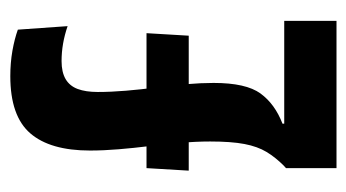

<svg xmlns="http://www.w3.org/2000/svg" viewBox="-174 -516 689 382"><g transform="rotate(-90 171.0 -324.5)"><path d="M23 -294 28 -378H296.5L291.5 -294ZM116.5 -104H321V0H28V-100.5L33 -105Q49.5 -121.5 60.2 -139.2Q71 -157 76 -183.2Q81 -209.5 81 -251.5Q81 -280 78.2 -310.8Q75.5 -341.5 71.8 -372.5Q68 -403.5 65.5 -433.5Q63 -463.5 63 -490.5Q63 -569.5 97.2 -609.2Q131.5 -649 211 -649Q237.5 -649 261.5 -644.8Q285.5 -640.5 303.5 -634L310.5 -535Q293 -541 275.8 -544Q258.5 -547 241 -547Q219 -547 205.2 -539Q191.5 -531 185.5 -515Q179.5 -499 179.5 -475Q179.5 -449 182 -419Q184.5 -389 188.5 -358.5Q192.5 -328 195 -298.8Q197.5 -269.5 197.5 -244.5Q197.5 -180 176.5 -151.2Q155.5 -122.5 116.5 -107.5Z"/></g></svg>

Font: Anek Tamil Condensed SemiBold
Style: Regular
Weight: 600
Width: 3
Designer: Aadarsh Rajan (Tamil), Yesha Goshar (Latin)
Foundry: Ek Type
Version: Version 1.003